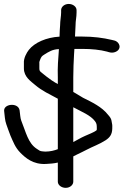

<svg xmlns="http://www.w3.org/2000/svg" viewBox="-40 -799 657 948"><path d="M254.3 -628C254.3 -624.6 254.2 -622.2 254 -618.1C189.1 -614.5 130.6 -588.9 102.3 -552.6C91.7 -539 75.9 -511.7 78 -486.4V-461C78 -419.6 112 -397.8 133.5 -379.4C168.4 -349.7 203.7 -334.4 245.5 -311.6V-62.5C229.1 -56 208 -50.5 183.7 -50.5C179.7 -50.5 176.6 -50.9 171.9 -51.4C155.8 -53 156.6 -54.5 142.2 -63.8C98.1 -92 88.3 -146.4 64.8 -203.8C60.1 -215.2 59.2 -238.5 56.7 -254.5C50.4 -294.9 -26.3 -287.2 -19.3 -248.4C-16.9 -230.9 -16.1 -204.3 -8.8 -185.3C-3.1 -170.5 3.6 -148.6 11.4 -129.9C25.6 -98.1 34.5 -71.3 60.8 -44.7C85.6 -19.7 123.4 14 187 10.5C205.6 9.5 227 8.2 245.5 3.6V98C245.5 115 263.7 128.5 284.3 128.5C305.7 128.5 321.8 114 321.8 98V-26.8L340.4 -36.2C356.6 -44.4 373.1 -51.5 389.8 -60.6C415.6 -74.5 451.4 -86.9 481 -106.2C502.2 -120.1 513.5 -135 514.3 -163.6C514.5 -173.3 515 -181.7 512.8 -190.2L510.4 -203.8C508.6 -213.8 503 -221.5 492.9 -232.9C462.6 -271.6 414.5 -294.1 370 -316.3L330.7 -339.9C328 -341.5 327.1 -342.2 321.8 -345V-417.2C321.8 -456.6 323.7 -493.3 325.5 -528.4L327.3 -557.5H366.2C412.7 -557.5 454.7 -553.2 488.7 -544.1C493.9 -542.8 510.9 -534.9 529.4 -542.3C563.6 -556 551.8 -592.4 524.4 -599L511.9 -602C469.6 -612.1 421.7 -618.5 366.2 -618.5H330.3C331.2 -636.3 332 -653.1 333 -672.7C333 -698.9 338 -712.4 338 -737V-749C338 -766 319.9 -779.5 299.3 -779.5C277.9 -779.5 261.8 -765 261.8 -749V-737C261.8 -719.5 256.8 -696.3 256.8 -674.3C255.9 -658.1 254.3 -642.9 254.3 -628ZM438 -165C438 -156.2 438.5 -157 433.4 -153.4C421 -144.7 399.4 -136.6 379.8 -127.9C357.2 -117.9 342 -108 321.8 -97.6V-269.5C362.3 -247.3 406.4 -230.8 429 -200.6C437.1 -189.7 438 -183.5 438 -165ZM245.5 -415.8V-383.9C225 -394.9 205.4 -408.3 188.5 -421.8L167.6 -438.5C156.8 -447.1 154.3 -449.4 154.3 -461V-489C154.3 -489.5 154.2 -490.5 154 -491.2C154.1 -492 154.8 -495.9 157.3 -502.2C163.9 -519.1 165.6 -521.5 179.5 -530.1C200 -542.9 219.7 -555.8 250.9 -556.5C247.4 -509.5 243.7 -467 245.5 -415.8Z"/></svg>

Font: CiSf OpenHand
Style: BdExt
Weight: 400
Foundry: Cannot Into Space Fonts
Version: Version 0.7892